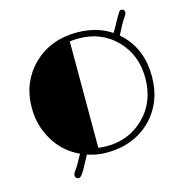

<svg xmlns="http://www.w3.org/2000/svg" viewBox="-123 -874 1063 1099"><g transform="rotate(-15 408.5 -325.0)"><path d="M610.4 -633.3Q627.4 -660.2 639.6 -682.6L661.1 -721.7Q680.7 -757.3 687.5 -758.8Q694.3 -760.3 701.9 -757.1Q709.5 -753.9 711.4 -746.1Q714.4 -733.4 702.4 -716.8Q690.4 -700.2 684.6 -689.9Q678.7 -679.7 671.9 -667L643.1 -611.3ZM198.7 105.5Q176.8 92.3 204.1 57.6Q208 53.2 214.8 42L266.1 -49.8L293.5 -18.1L246.1 68.8Q225.1 105 215.3 107.4Q205.6 109.9 198.7 105.5ZM155.3 -601.1Q257.8 -699.7 412.6 -699.7Q566.4 -699.7 664.6 -602.5Q764.2 -503.9 764.2 -346.7Q764.2 -189.9 662.1 -88.9Q598.1 -26.4 504.9 -2.4Q458.5 9.3 397.2 9.3Q335.9 9.3 271.5 -15.9Q207 -41 158.7 -88.1Q110.4 -135.3 81.8 -202.4Q53.2 -269.5 53.2 -348.9Q53.2 -428.2 80.3 -491.5Q107.4 -554.7 155.3 -601.1ZM412.1 -664.1Q385.3 -664.1 361.8 -660.2V-30.3Q384.3 -26.4 412.1 -26.4Q542.5 -26.4 631.8 -113.3Q725.1 -203.6 725.1 -346.7Q725.1 -482.9 637.7 -573.2Q549.3 -664.1 412.1 -664.1Z"/></g></svg>

Font: Limelight
Style: Regular
Weight: 400
Designer: Nicole Fally
Foundry: Nicole Fally
Version: Version 1.002